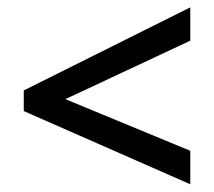

<svg xmlns="http://www.w3.org/2000/svg" viewBox="-20 -593 572 513"><path d="M488.4 -190.1V-100.6L43.5 -296.3V-351.4L488.4 -573.3V-484.3L154.7 -328.1Z"/></svg>

Font: Khula Semibold
Style: Regular
Weight: 600
Designer: Erin McLaughlin, Steve Matteson
Version: Version 1.000;PS 1.0;hotconv 1.0.72;makeotf.lib2.5.5900; ttf